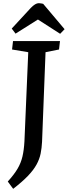

<svg xmlns="http://www.w3.org/2000/svg" viewBox="-20 -959 427 1210"><path d="M158 -630 56 -647 62 -700H358L352 -647L267 -630L245 -65Q243 -26 236 9Q229 44 210 78.5Q191 113 155.5 150Q120 187 63 231L29 185Q69 141 90.5 104.5Q112 68 121.5 27.5Q131 -13 134 -68ZM387 -775 359 -746 219 -836 78 -747 54 -779 174 -909Q203 -939 224 -939Q233 -939 239 -937.5Q245 -936 252 -935Z"/></svg>

Font: Literata 12pt Medium
Style: Italic
Weight: 500
Italic angle: -2°
Designer: Latin by Veronika Burian and Jose Scaglione. Greek by Irene Vlachou. Cyrillic by Vera Evstafieva
Foundry: TypeTogether
Version: Version 3.002